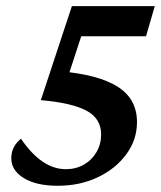

<svg xmlns="http://www.w3.org/2000/svg" viewBox="-20 -593 521 622"><path d="M307.6 -157.2Q307.6 -209 260.3 -234.4Q212.9 -259.8 112.3 -268.6L212.9 -573.2H481.4L453.1 -475.6H243.2L194.3 -326.2L172.9 -362.3Q298.8 -351.6 361.3 -312Q423.8 -272.5 423.8 -197.3Q423.8 -140.6 389.6 -93.8Q355.5 -46.9 297.4 -19Q239.3 8.8 167 8.8Q97.7 8.8 57.1 -16.1Q16.6 -41 16.6 -80.1Q16.6 -99.6 24.4 -115.2Q32.2 -130.9 47.9 -143.6Q82 -93.8 118.2 -69.3Q154.3 -44.9 193.4 -44.9Q225.6 -44.9 251.5 -59.6Q277.3 -74.2 292.5 -100.1Q307.6 -126 307.6 -157.2Z"/></svg>

Font: Crimson Pro ExtraLight SemiBold
Style: Italic
Weight: 600
Italic angle: -12°
Version: Version 1.002